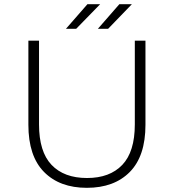

<svg xmlns="http://www.w3.org/2000/svg" viewBox="-20 -895 833 920"><path d="M396 5Q266 5 191 -71Q116 -147 116 -297V-700H167V-299Q167 -168 227 -105Q287 -42 397 -42Q506 -42 566 -105Q626 -168 626 -299V-700H677V-297Q677 -147 602 -71Q527 5 396 5ZM449 -757 552 -875H612L498 -757ZM296 -757 399 -875H460L345 -757Z"/></svg>

Font: Montserrat Light
Style: Regular
Weight: 300
Designer: Julieta Ulanovsky
Foundry: Julieta Ulanovsky
Version: Version 9.000; ttfautohint (v1.8.4.7-5d5b)